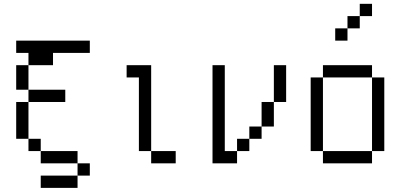

<svg xmlns="http://www.w3.org/2000/svg" viewBox="-20 -832 2040 978"><path d="M437.5 -562.5H250V-500H125V-562.5H62.5V-625H437.5ZM62.5 -312.5H125V-125H62.5ZM62.5 -500H125V-375H62.5ZM125 -125H187.5V-62.5H125ZM125 -375H312.5V-312.5H125ZM187.5 62.5H375V125H187.5ZM187.5 -62.5H375V0H187.5ZM375 0H437.5V62.5H375Z M750 -62.5H687.5V-437.5H625V-500H750ZM750 -62.5H875V0H750Z M1125 -62.5H1187.5V0H1062.5V-500H1125ZM1187.5 -125H1250V-62.5H1187.5ZM1250 -187.5H1312.5V-125H1250ZM1312.5 -312.5H1375V-187.5H1312.5ZM1375 -500H1437.5V-312.5H1375Z M1875 -750H1812.5V-812.5H1875ZM1562.5 -437.5H1625V-62.5H1562.5ZM1625 -62.5H1875V0H1625ZM1625 -500H1875V-437.5H1625ZM1687.5 -687.5H1750V-625H1687.5ZM1750 -750H1812.5V-687.5H1750ZM1875 -437.5H1937.5V-62.5H1875Z"/></svg>

Font: 寒蝉点阵体 16px
Style: Regular
Weight: 400
Designer: Designed by Warren2060
Foundry: ChillType
Version: Version 1.000